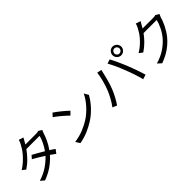

<svg xmlns="http://www.w3.org/2000/svg" viewBox="253 -2133 3493 3493"><g transform="rotate(-45 2000.0 -386.0)"><path d="M872 -641Q866 -630 860 -614.5Q854 -599 849 -587Q830 -521 793 -442.5Q756 -364 703 -290Q732 -272 756.5 -255.5Q781 -239 800 -225L745 -153Q708 -182 650 -222Q582 -144 486.5 -74.5Q391 -5 258 44L186 -18Q317 -58 414.5 -125Q512 -192 581 -267Q521 -305 462.5 -340.5Q404 -376 362 -399L413 -458Q457 -435 515.5 -401.5Q574 -368 633 -333Q679 -397 713.5 -468.5Q748 -540 762 -600H422Q374 -533 308 -463.5Q242 -394 157 -337L90 -389Q154 -429 206 -475.5Q258 -522 298 -568.5Q338 -615 366 -658.5Q394 -702 411 -736Q419 -750 428.5 -773Q438 -796 443 -816L533 -787Q521 -767 509 -744.5Q497 -722 489 -708Q484 -699 479 -690Q474 -681 468 -671H741Q783 -671 807 -681Z M1227 -733Q1254 -715 1289 -688.5Q1324 -662 1360 -633Q1396 -604 1428.5 -575.5Q1461 -547 1482 -526L1419 -463Q1400 -482 1369.5 -510.5Q1339 -539 1303.5 -568.5Q1268 -598 1233 -625.5Q1198 -653 1170 -672ZM1141 -63Q1273 -83 1371 -123.5Q1469 -164 1541 -209Q1599 -245 1650 -290Q1701 -335 1744 -383.5Q1787 -432 1820 -481.5Q1853 -531 1875 -577L1923 -492Q1897 -445 1862.5 -397Q1828 -349 1785.5 -303Q1743 -257 1693.5 -214.5Q1644 -172 1587 -137Q1512 -89 1415.5 -46.5Q1319 -4 1194 19Z M2783 -697Q2783 -670 2802 -650.5Q2821 -631 2848 -631Q2876 -631 2895.5 -650.5Q2915 -670 2915 -697Q2915 -724 2895.5 -744Q2876 -764 2848 -764Q2821 -764 2802 -744Q2783 -724 2783 -697ZM2737 -697Q2737 -720 2746 -740.5Q2755 -761 2770 -776.5Q2785 -792 2805 -801Q2825 -810 2848 -810Q2871 -810 2891.5 -801Q2912 -792 2927.5 -776.5Q2943 -761 2952 -740.5Q2961 -720 2961 -697Q2961 -674 2952 -653.5Q2943 -633 2927.5 -618Q2912 -603 2891.5 -594Q2871 -585 2848 -585Q2825 -585 2805 -594Q2785 -603 2770 -618Q2755 -633 2746 -653.5Q2737 -674 2737 -697ZM2218 -301Q2234 -340 2249.5 -386.5Q2265 -433 2278 -481.5Q2291 -530 2301 -579Q2311 -628 2316 -671L2405 -653Q2400 -636 2395 -616.5Q2390 -597 2387 -580Q2382 -557 2373 -519.5Q2364 -482 2352 -439Q2340 -396 2326 -351Q2312 -306 2296 -268Q2268 -199 2229.5 -126Q2191 -53 2149 7L2064 -29Q2088 -60 2110 -94.5Q2132 -129 2151.5 -164.5Q2171 -200 2188 -234.5Q2205 -269 2218 -301ZM2710 -339Q2695 -378 2676.5 -421.5Q2658 -465 2639 -508Q2620 -551 2600.5 -589Q2581 -627 2565 -655L2646 -682Q2661 -655 2680 -617Q2699 -579 2718.5 -536.5Q2738 -494 2757 -450Q2776 -406 2792 -366Q2807 -329 2824 -283.5Q2841 -238 2857.5 -191.5Q2874 -145 2888 -101.5Q2902 -58 2912 -24L2823 5Q2814 -33 2801 -76.5Q2788 -120 2773 -165Q2758 -210 2742 -254.5Q2726 -299 2710 -339Z M3872 -625Q3866 -614 3859.5 -599Q3853 -584 3848 -572Q3838 -534 3821.5 -491Q3805 -448 3782.5 -403Q3760 -358 3732 -313Q3704 -268 3671 -228Q3603 -145 3508.5 -76.5Q3414 -8 3273 44L3201 -21Q3339 -62 3435 -127Q3531 -192 3600 -272Q3629 -306 3655 -346.5Q3681 -387 3701.5 -428.5Q3722 -470 3736.5 -510Q3751 -550 3759 -584H3421Q3376 -521 3313 -457Q3250 -393 3168 -338L3099 -390Q3164 -429 3215 -474Q3266 -519 3304.5 -564Q3343 -609 3370 -651.5Q3397 -694 3413 -728Q3421 -741 3430 -764Q3439 -787 3444 -807L3537 -776Q3524 -756 3512 -734Q3500 -712 3492 -698Q3481 -677 3468 -656H3740Q3781 -656 3805 -665Z"/></g></svg>

Font: SpoqaHanSansJP-Regular
Style: Regular
Weight: 400
Designer: [Source Han Sans]
Ryoko NISHIZUKA  (kana & ideographs); Paul D. Hunt (Latin, Greek & Cyrillic); Wenlong ZHANG  (bopomofo
Foundry: Spoqa (http://bi.spoqa.com)
Version: Version 1.002.20150607